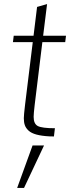

<svg xmlns="http://www.w3.org/2000/svg" viewBox="-20 -679 375 956"><path d="M65.4 256.8 142.1 45.4H199.2L99.6 256.8ZM248.5 0.5Q244.6 0.5 237.1 0.2Q229.5 0 226.1 0Q187.5 -2 161.6 -9Q135.7 -16.1 122.3 -28.6Q108.9 -41 103.8 -55.4Q98.6 -69.8 98.6 -90.3Q98.6 -105.5 105 -159.2L143.1 -469.2H44.4L48.3 -501H147L164.6 -644.5L214.4 -658.7L194.8 -501H308.6L304.7 -469.2H190.9L152.8 -157.7Q147.5 -112.3 147.5 -97.2Q147.5 -62.5 168.2 -51.5Q189 -40.5 253.4 -40.5Z"/></svg>

Font: Muli
Style: ExtraLightItalic
Weight: 200
Italic angle: -7°
Designer: Vernon Adams
Foundry: newtypography
Version: Version 2.0; ttfautohint (v1.00rc1.2-2d82) -l 8 -r 50 -G 200